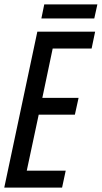

<svg xmlns="http://www.w3.org/2000/svg" viewBox="-20 -859 466 879"><path d="M-0.5 0 150.9 -713.9H415.5L399.4 -636.7H221.2L173.8 -411.1H339.8L322.8 -334H157.2L102.5 -77.6H280.8L264.2 0ZM169.4 -774.4 182.6 -838.9H425.8L411.6 -774.4Z"/></svg>

Font: Open Sans Condensed Medium
Style: Italic
Weight: 500
Width: 3
Italic angle: -12°
Designer: Monotype Design Team
Foundry: Monotype Imaging Inc.
Version: Version 3.000